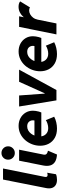

<svg xmlns="http://www.w3.org/2000/svg" viewBox="920 -1734 822 2703"><g transform="rotate(-90 1331.5 -383.0)"><path d="M150.9 7.8Q106.9 7.8 77.4 -10.5Q47.9 -28.8 36.6 -63Q25.4 -97.2 34.7 -145L154.8 -752H310.5L192.4 -164.1Q184.6 -124.5 218.8 -124.5Q226.6 -124.5 235.6 -126.2Q244.6 -127.9 251 -130.4L229.5 -6.3Q212.9 1.5 190.2 4.6Q167.5 7.8 150.9 7.8Z M507.3 7.8Q441.9 3.9 404.1 -20Q366.2 -43.9 353.8 -86.4Q341.3 -128.9 353 -188L420.4 -525.4H575.2L505.4 -178.2Q501.5 -156.2 511 -144.3Q520.5 -132.3 535.4 -127Q550.3 -121.6 561 -119.1ZM528.8 -585.9Q488.8 -585.9 461.7 -613.3Q434.6 -640.6 434.6 -680.2Q434.6 -719.7 461.7 -746.8Q488.8 -773.9 528.8 -773.9Q567.9 -773.9 595.2 -746.8Q622.6 -719.7 622.6 -680.2Q622.6 -640.6 595.2 -613.3Q567.9 -585.9 528.8 -585.9Z M873.5 7.8Q795.9 7.8 741.9 -23.2Q688 -54.2 659.4 -107.7Q630.9 -161.1 630.9 -228Q630.9 -288.1 651.9 -343Q672.9 -397.9 710.7 -440.7Q748.5 -483.4 799.3 -508.1Q850.1 -532.7 910.2 -532.7Q971.2 -532.7 1019.5 -506.8Q1067.9 -481 1095.9 -435.3Q1124 -389.6 1124 -330.6Q1124 -311.5 1120.6 -289.6Q1117.2 -267.6 1111.6 -247.3Q1106 -227.1 1099.6 -212.9H739.3L757.8 -309.6H985.8Q987.3 -315.4 987.8 -321.3Q988.3 -327.1 988.3 -332Q988.3 -366.2 966.1 -388.9Q943.8 -411.6 904.3 -411.6Q871.6 -411.6 845.2 -396.5Q818.8 -381.3 800 -356.2Q781.2 -331.1 771 -300.3Q760.7 -269.5 760.7 -238.8Q760.7 -183.1 793 -149.4Q825.2 -115.7 878.4 -115.7Q909.7 -115.7 941.7 -126Q973.6 -136.2 990.7 -149.4L1039.6 -31.7Q1003.4 -12.2 959.2 -2.2Q915 7.8 873.5 7.8Z M1269.5 0 1183.1 -525.4H1338.4L1364.7 -164.6H1368.7L1531.2 -525.4H1702.1L1415 0Z M1921.9 7.8Q1844.2 7.8 1790.3 -23.2Q1736.3 -54.2 1707.8 -107.7Q1679.2 -161.1 1679.2 -228Q1679.2 -288.1 1700.2 -343Q1721.2 -397.9 1759 -440.7Q1796.9 -483.4 1847.7 -508.1Q1898.4 -532.7 1958.5 -532.7Q2019.5 -532.7 2067.9 -506.8Q2116.2 -481 2144.3 -435.3Q2172.4 -389.6 2172.4 -330.6Q2172.4 -311.5 2168.9 -289.6Q2165.5 -267.6 2159.9 -247.3Q2154.3 -227.1 2147.9 -212.9H1787.6L1806.2 -309.6H2034.2Q2035.6 -315.4 2036.1 -321.3Q2036.6 -327.1 2036.6 -332Q2036.6 -366.2 2014.4 -388.9Q1992.2 -411.6 1952.6 -411.6Q1919.9 -411.6 1893.6 -396.5Q1867.2 -381.3 1848.4 -356.2Q1829.6 -331.1 1819.3 -300.3Q1809.1 -269.5 1809.1 -238.8Q1809.1 -183.1 1841.3 -149.4Q1873.5 -115.7 1926.8 -115.7Q1958 -115.7 1990 -126Q2022 -136.2 2039.1 -149.4L2087.9 -31.7Q2051.8 -12.2 2007.6 -2.2Q1963.4 7.8 1921.9 7.8Z M2198.2 0 2304.2 -525.4H2453.1L2439.9 -461.9H2452.1L2418.9 -424.3Q2428.7 -448.2 2452.4 -473.6Q2476.1 -499 2511 -516.1Q2545.9 -533.2 2588.4 -533.2Q2616.2 -533.2 2635.7 -525.9Q2655.3 -518.6 2662.6 -510.3L2578.6 -373Q2571.8 -377.9 2559.3 -381.1Q2546.9 -384.3 2534.7 -384.3Q2509.3 -384.3 2482.4 -370.1Q2455.6 -356 2434.6 -329.1Q2413.6 -302.2 2405.8 -263.7L2352.5 0Z"/></g></svg>

Font: Reddit Sans ExtraBold
Style: Italic
Weight: 800
Italic angle: -11.25°
Designer: Stephen Hutchings
Version: Version 1.013